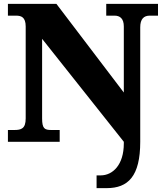

<svg xmlns="http://www.w3.org/2000/svg" viewBox="-20 -734 846 994"><path d="M480 240H532C643 240 706 179 706 0V-593C706 -636 725 -653 755 -653H798V-714H530V-653H573C600 -653 621 -639 621 -597V-255L272 -714H21V-653H63C89 -653 113 -646 113 -597V-121C113 -68 90 -61 54 -61H21V0H289V-61H246C211 -61 198 -68 198 -121V-533L621 0V9C621 119 564 174 501 174H480Z"/></svg>

Font: Noto Serif Lao Black
Style: Regular
Weight: 900
Designer: Monotype Design Team
Foundry: Monotype Imaging Inc.
Version: Version 2.003